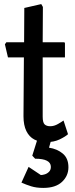

<svg xmlns="http://www.w3.org/2000/svg" viewBox="-20 -692 365 940"><path d="M205 4Q173 4 148 -9Q123 -22 109 -50.5Q95 -79 95 -123L97 -411H19L4 -475L11 -485H98L99 -653L182 -672L190 -658L189 -485H293Q298 -485 298 -479V-411H189V-121Q189 -92 198.5 -83Q208 -74 226 -74Q245 -74 264 -85Q283 -96 291 -102L313 -35Q300 -23 272 -9.5Q244 4 205 4ZM192 228Q158 228 132.5 220Q107 212 85 202L120 125L180 165Q188 165 199.5 161.5Q211 158 220 149Q229 140 229 125Q229 85 152 85L138 70L166 -19H234L220 31Q260 37 287.5 60Q315 83 315 127Q315 169 283.5 198.5Q252 228 192 228Z"/></svg>

Font: Kreon
Style: Regular
Weight: 400
Designer: Julia Petretta
Foundry: Julia Petretta and Eli Heuer
Version: Version 2.002